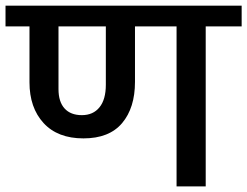

<svg xmlns="http://www.w3.org/2000/svg" viewBox="-35 -669 887 689"><path d="M344.8 -365V-574.3H174.9V-349.3Q174.9 -303.8 196.7 -279.8Q218.4 -255.8 258.8 -255.8Q299.3 -255.8 322 -283.9Q344.8 -311.9 344.8 -365ZM598.6 0V-574.3H449.4V-375.1Q449.4 -282.1 403.2 -227.2Q356.9 -172.4 264.4 -172.4Q171.9 -172.4 121.3 -227.5Q70.8 -282.6 70.8 -373.6V-574.3H-15.2V-648.6H832.2V-574.3H703.2V0Z"/></svg>

Font: Khula Semibold
Style: Regular
Weight: 600
Designer: Erin McLaughlin, Steve Matteson
Version: Version 1.000;PS 1.0;hotconv 1.0.72;makeotf.lib2.5.5900; ttf